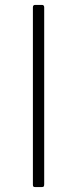

<svg xmlns="http://www.w3.org/2000/svg" viewBox="-20 -762 314 782"><path d="M151 -742Q160 -742 160 -732V-12Q160 -5 158 -2.5Q156 0 148 0H125Q118 0 116 -2Q114 -4 114 -10V-732Q114 -742 123 -742Z"/></svg>

Font: Libre Franklin Thin Thin
Style: Regular
Weight: 250
Version: Version 3.000